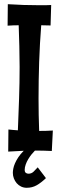

<svg xmlns="http://www.w3.org/2000/svg" viewBox="-20 -724 283 912"><path d="M198.2 122.1Q174.8 144.5 153.8 156.2Q132.8 168 106.9 168Q92.3 168 80.1 162.1Q67.9 156.2 59.3 146.2Q50.8 136.2 45.9 123.5Q41 110.8 41 97.2Q41 88.4 43.2 76.7Q45.4 64.9 51.3 51.5Q57.1 38.1 67.1 22.9Q77.1 7.8 92.8 -7.8L19 -3.9L20 -108.9Q31.2 -107.4 42.5 -106.7Q53.7 -106 64.9 -105Q67.9 -180.7 70.6 -255.6Q73.2 -330.6 73.2 -405.8Q73.2 -456.1 71.8 -505.1Q70.3 -554.2 68.8 -604Q56.2 -604 43 -603.5Q29.8 -603 16.1 -602.1L17.1 -704.1Q54.7 -701.7 92.3 -700.4Q129.9 -699.2 168 -699.2Q181.6 -699.2 195.3 -699.2Q209 -699.2 223.1 -700.2L220.2 -603Q209 -603 198 -603.5Q187 -604 175.8 -604Q168.9 -516.1 166 -429.4Q163.1 -342.8 163.1 -254.9Q163.1 -178.2 166 -102.1Q181.6 -102.1 198 -102.5Q214.4 -103 231 -104L226.1 -6.8Q206.5 -7.8 187 -8.3Q167.5 -8.8 147.9 -8.8H146Q138.7 -1.5 130.1 9Q121.6 19.5 114.3 31.7Q106.9 43.9 102.1 57.4Q97.2 70.8 97.2 84Q97.2 92.3 102.3 96.7Q107.4 101.1 115.2 101.1Q129.4 101.1 139.6 91.3Q149.9 81.5 159.2 70.8Z"/></svg>

Font: Mouse Memoirs
Style: Regular
Weight: 400
Version: Version 1.000